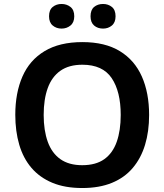

<svg xmlns="http://www.w3.org/2000/svg" viewBox="-20 -937 828 967"><path d="M731 -358Q731 -275 710.5 -207.5Q690 -140 648.5 -91Q607 -42 543.5 -16Q480 10 394 10Q307 10 243.5 -16.5Q180 -43 138.5 -91.5Q97 -140 77 -208Q57 -276 57 -359Q57 -469 93 -551.5Q129 -634 204.5 -679.5Q280 -725 395 -725Q509 -725 583.5 -679.5Q658 -634 694.5 -551.5Q731 -469 731 -358ZM200 -358Q200 -280 220.5 -223Q241 -166 284 -135.5Q327 -105 394 -105Q463 -105 505.5 -135.5Q548 -166 568 -223Q588 -280 588 -358Q588 -476 542.5 -543.5Q497 -611 395 -611Q327 -611 284 -580.5Q241 -550 220.5 -493.5Q200 -437 200 -358ZM227 -855Q227 -887 245.5 -902Q264 -917 290 -917Q316 -917 335 -902Q354 -887 354 -855Q354 -824 335 -808.5Q316 -793 290 -793Q264 -793 245.5 -808.5Q227 -824 227 -855ZM436 -855Q436 -887 454 -902Q472 -917 499 -917Q525 -917 543.5 -902Q562 -887 562 -855Q562 -824 543.5 -808.5Q525 -793 499 -793Q472 -793 454 -808.5Q436 -824 436 -855Z"/></svg>

Font: Noto Sans Oriya SemiBold
Style: Regular
Weight: 600
Version: Version 2.003